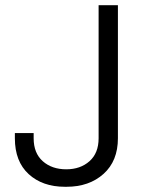

<svg xmlns="http://www.w3.org/2000/svg" viewBox="-20 -706 566 736"><path d="M432 -176Q432 -89 377 -39.5Q322 10 235 10H229Q143 10 90 -38.5Q37 -87 37 -176V-196H109V-176Q109 -119 144 -88Q179 -57 234 -57Q288 -57 323 -88Q358 -119 358 -176V-686H432Z"/></svg>

Font: Chivo Light
Style: Regular
Weight: 300
Designer: Hector Gatti
Foundry: Omnibus-Type
Version: Version 1.007